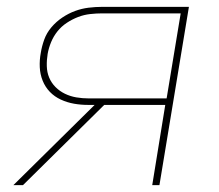

<svg xmlns="http://www.w3.org/2000/svg" viewBox="-20 -540 640 560"><path d="M19 0 256 -234H237Q216 -234 196 -237.5Q176 -241 157.5 -249.5Q139 -258 125.5 -272Q112 -286 104.5 -304.5Q97 -323 96 -344Q95 -365 99 -386Q102 -405 109 -424.5Q116 -444 130 -460.5Q144 -477 162 -489Q180 -501 199 -508Q218 -515 238 -517.5Q258 -520 278 -520H531L445 0H424L462 -234H284L47 0ZM466 -253 507 -501H278Q261 -501 243 -499Q225 -497 208 -490.5Q191 -484 175 -473.5Q159 -463 147.5 -448.5Q136 -434 129 -417Q122 -400 119 -383Q116 -365 116.5 -347Q117 -329 123.5 -313.5Q130 -298 142 -286Q154 -274 169.5 -266.5Q185 -259 202.5 -256Q220 -253 238 -253Z"/></svg>

Font: Iosevka Thin Extended Oblique
Style: Regular
Weight: 100
Width: 7
Italic angle: -9°
Monospace: yes
Designer: Belleve Invis
Foundry: Belleve Invis
Version: Version 32.5.0; ttfautohint (v1.8.4)